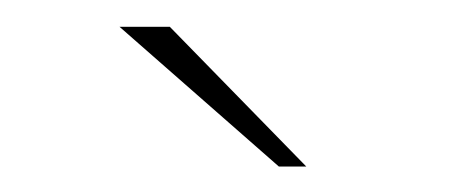

<svg xmlns="http://www.w3.org/2000/svg" viewBox="-20 -758 344 147"><path d="M214.5 -630.5H193.5L71.5 -737.5H110Z"/></svg>

Font: Epilogue Thin
Style: Regular
Weight: 250
Designer: Tyler Finck
Foundry: Etcetera Type Co
Version: Version 2.111